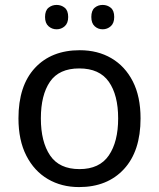

<svg xmlns="http://www.w3.org/2000/svg" viewBox="-20 -750 645 780"><path d="M551 -269Q551 -136 483.5 -63Q416 10 301 10Q230 10 174.5 -22.5Q119 -55 87 -117.5Q55 -180 55 -269Q55 -402 122 -474Q189 -546 304 -546Q377 -546 432.5 -513.5Q488 -481 519.5 -419.5Q551 -358 551 -269ZM146 -269Q146 -174 183.5 -118.5Q221 -63 303 -63Q384 -63 422 -118.5Q460 -174 460 -269Q460 -364 422 -418Q384 -472 302 -472Q220 -472 183 -418Q146 -364 146 -269ZM163 -681Q163 -707 177 -718.5Q191 -730 210 -730Q229 -730 243 -718.5Q257 -707 257 -681Q257 -656 243 -643.5Q229 -631 210 -631Q191 -631 177 -643.5Q163 -656 163 -681ZM351 -681Q351 -707 364.5 -718.5Q378 -730 397 -730Q416 -730 430 -718.5Q444 -707 444 -681Q444 -656 430 -643.5Q416 -631 397 -631Q378 -631 364.5 -643.5Q351 -656 351 -681Z"/></svg>

Font: Noto Sans Tagalog
Style: Regular
Weight: 400
Designer: Monotype Design Team
Foundry: Monotype Imaging Inc.
Version: Version 2.001; ttfautohint (v1.8.4.7-5d5b)